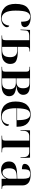

<svg xmlns="http://www.w3.org/2000/svg" viewBox="1490 -2078 598 3618"><g transform="rotate(90 1789.0 -269.0)"><path d="M298 10Q405 10 449 -29Q493 -68 493 -97Q493 -137 463 -144Q444 -4 326 -2Q260 -1 220 -64.5Q180 -128 180 -263Q180 -420 209.5 -479Q239 -538 294 -538Q339 -538 364 -503Q389 -468 389 -368Q456 -369 474 -393Q492 -417 492 -432Q492 -484 442.5 -516Q393 -548 304 -548Q193 -548 123 -485.5Q53 -423 53 -261Q53 -124 122.5 -57Q192 10 298 10Z M648 0H970Q1083 0 1134 -47Q1185 -94 1185 -161Q1185 -250 1123 -277Q1061 -304 976 -304H863V-460Q863 -498 877 -512Q891 -526 926 -526H950V-536H544L537 -356H547L555 -460Q563 -522 655 -522H737V-74Q737 -36 724 -23Q711 -10 674 -10H648ZM863 -10V-294H930Q1057 -294 1057 -164Q1057 -83 1025.5 -46.5Q994 -10 915 -10Z M1239 0H1583Q1692 0 1742.5 -41Q1793 -82 1793 -141Q1793 -208 1745.5 -238.5Q1698 -269 1601 -277V-280Q1687 -288 1727 -322Q1767 -356 1767 -407Q1767 -472 1720 -504Q1673 -536 1566 -536H1239V-526H1268Q1300 -526 1315.5 -513Q1331 -500 1331 -459V-76Q1331 -32 1316 -21Q1301 -10 1267 -10H1239ZM1456 -279V-526H1541Q1602 -526 1622.5 -493Q1643 -460 1643 -405Q1643 -338 1609.5 -308.5Q1576 -279 1523 -279ZM1456 -10V-269H1536Q1599 -269 1630.5 -240.5Q1662 -212 1662 -146Q1662 -80 1634.5 -45Q1607 -10 1535 -10Z M2150 10Q2256 10 2304.5 -29Q2353 -68 2353 -106Q2353 -133 2327 -142Q2312 -62 2274 -32.5Q2236 -3 2179 -3Q2101 -3 2059.5 -67.5Q2018 -132 2019 -282H2368V-303Q2368 -424 2305.5 -486Q2243 -548 2139 -548Q2021 -548 1957 -477Q1893 -406 1893 -264Q1893 -133 1959 -61.5Q2025 10 2150 10ZM2020 -292Q2024 -423 2048.5 -480.5Q2073 -538 2137 -538Q2191 -538 2218 -480.5Q2245 -423 2244 -292Z M2536 0H2850V-10H2823Q2782 -10 2769 -23Q2756 -36 2756 -77V-522H2839Q2932 -522 2941 -427L2948 -356H2958L2951 -536H2436L2429 -356H2439L2445 -428Q2457 -522 2549 -522H2630V-77Q2630 -36 2617 -23Q2604 -10 2563 -10H2536Z M3182 10Q3253 10 3293 -23Q3333 -56 3347 -90H3349V0H3540V-10H3533Q3493 -10 3483.5 -27Q3474 -44 3474 -88V-394Q3474 -466 3424.5 -507Q3375 -548 3262 -548Q3164 -548 3116 -516Q3068 -484 3068 -435Q3068 -383 3168 -383Q3168 -463 3182.5 -500.5Q3197 -538 3255 -538Q3320 -538 3334 -502.5Q3348 -467 3348 -409V-296L3262 -293Q3142 -289 3082.5 -255Q3023 -221 3023 -141Q3023 -69 3066 -29.5Q3109 10 3182 10ZM3233 -17Q3151 -17 3151 -144Q3151 -214 3181 -247Q3211 -280 3290 -284L3348 -286V-147Q3348 -108 3313.5 -62.5Q3279 -17 3233 -17Z"/></g></svg>

Font: Noto Serif Display Semi
Style: Regular
Weight: 600
Designer: Monotype Design Team
Foundry: Monotype Imaging Inc.
Version: Version 1.900